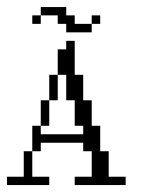

<svg xmlns="http://www.w3.org/2000/svg" viewBox="-20 -532 406 552"><path d="M0 0V-23.9H48.3V-97.2H72.8V-23.9H121.6V0ZM97.2 -170.4V-243.7H121.6V-170.4ZM121.6 -243.7V-316.9H146V-243.7ZM194.8 0V-23.9H243.7V-97.2H219.2V-121.6H97.2V-97.2H72.8V-170.4H97.2V-146H219.2V-170.4H194.8V-243.7H170.4V-316.9H146V-390.1H170.4V-414.6H194.8V-316.9H219.2V-243.7H243.7V-170.4H268.1V-97.2H292.5V-23.9H341.3V0ZM72.8 -463.4V-487.8H97.2V-463.4ZM243.7 -463.4V-487.8H268.1V-463.4ZM170.4 -439V-463.4H146V-487.8H97.2V-511.7H170.4V-487.8H194.8V-463.4H243.7V-439Z"/></svg>

Font: FS Mondwest Regular
Style: Regular
Weight: 400
Designer: NZWStudios2024
Foundry: https://fontstruct.com
Version: Version 1.0